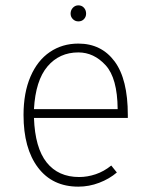

<svg xmlns="http://www.w3.org/2000/svg" viewBox="-20 -686 561 718"><path d="M68 -256Q68 -339 94 -399.5Q120 -460 166.5 -491.5Q213 -523 273 -523Q359 -523 408.5 -456.5Q458 -390 458 -256V-245H107Q111 -133 154.5 -78.5Q198 -24 276 -24Q307 -24 338 -34.5Q369 -45 396 -67L417 -41Q389 -17 351 -2.5Q313 12 273 12Q176 12 122 -59.5Q68 -131 68 -256ZM420 -278Q419 -394 375 -442Q331 -490 273 -490Q202 -490 157.5 -437.5Q113 -385 107 -278ZM244 -635Q244 -648 252.5 -657Q261 -666 273 -666Q286 -666 294 -657Q302 -648 302 -635Q302 -623 294 -614.5Q286 -606 273 -606Q261 -606 252.5 -614.5Q244 -623 244 -635Z"/></svg>

Font: Overpass Thin
Style: Regular
Weight: 100
Designer: Delve Withrington, Thomas Jockin
Foundry: Delve Fonts
Version: Version 3.000;DELV;Overpass